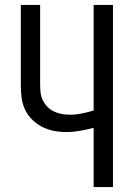

<svg xmlns="http://www.w3.org/2000/svg" viewBox="-20 -755 540 775"><path d="M358 0V-239Q331 -232 303 -227Q275 -222 247 -222Q221 -222 196 -227Q171 -232 148 -244Q125 -256 107 -275Q89 -294 79 -317Q69 -340 66.5 -366Q64 -392 64 -417V-735H142V-417Q142 -401 143.5 -384Q145 -367 152 -352Q159 -337 170.5 -325Q182 -313 197 -305.5Q212 -298 228.5 -295Q245 -292 261 -292Q286 -292 310.5 -297Q335 -302 358 -309V-735H436V0Z"/></svg>

Font: Iosevka Algr
Style: Regular
Weight: 400
Monospace: yes
Designer: Belleve Invis
Foundry: Belleve Invis
Version: Version 26.0.2; ttfautohint (v1.8.3)